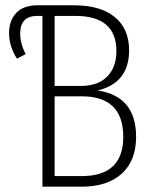

<svg xmlns="http://www.w3.org/2000/svg" viewBox="-20 -704 577 724"><path d="M348.1 -362.8Q493.2 -341.3 493.2 -188Q493.2 -97.7 438.7 -48.8Q384.3 0 288.1 0H140.1V-644H121.1Q56.2 -644 56.2 -578.1Q56.2 -537.6 77.1 -500L43.9 -482.9Q14.2 -528.8 14.2 -579.1Q14.2 -626.5 41.3 -655.3Q68.4 -684.1 122.1 -684.1H258.8Q358.4 -684.1 412.6 -639.9Q466.8 -595.7 466.8 -514.2Q466.8 -391.1 348.1 -362.8ZM264.2 -644H186V-379.9H284.2Q349.6 -379.9 384.3 -415.3Q418.9 -450.7 418.9 -511.2Q418.9 -644 264.2 -644ZM288.1 -40Q444.8 -40 444.8 -188Q444.8 -340.8 288.1 -340.8H186V-40Z"/></svg>

Font: Fira Sans Compressed ExtraLight
Style: Regular
Weight: 250
Width: 1
Designer: Carrois Corporate & Edenspiekermann AG
Foundry: Carrois Corporate GbR & Edenspiekermann AG
Version: Version 4.203;PS 004.203;hotconv 1.0.88;makeotf.lib2.5.64775